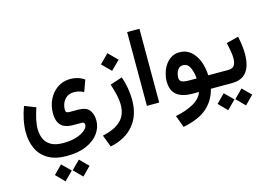

<svg xmlns="http://www.w3.org/2000/svg" viewBox="-135 -964 2423 1708"><g transform="rotate(-15 1076.0 -109.5)"><path d="M437.5 304.7 515.1 382.3 437.5 460.9 359.9 382.3ZM273.4 304.7 351.6 382.3 273.4 460.9 196.3 382.3ZM343.8 246.1Q238.8 246.1 172.4 206.5Q106 167 75 99.6Q43.9 32.2 43.9 -50.8Q43.9 -106.4 55.9 -165.8Q67.9 -225.1 89.8 -283.2L192.9 -242.7Q176.3 -193.8 165 -145.3Q153.8 -96.7 153.8 -53.2Q153.8 -3.9 171.1 36.9Q188.5 77.6 230 102.1Q271.5 126.5 343.8 126.5Q416 126.5 467.3 109.4Q518.6 92.3 545.9 67.4Q573.2 42.5 573.2 20Q573.2 10.3 567.4 2.7Q561.5 -4.9 545.9 -4.9H466.8Q427.7 -4.9 394.5 -17.1Q361.3 -29.3 341.3 -61.8Q321.3 -94.2 321.3 -154.8Q321.3 -221.2 349.4 -278.8Q377.4 -336.4 429 -372.3Q480.5 -408.2 550.8 -408.2Q582.5 -408.2 615.2 -398.7Q647.9 -389.2 677.2 -368.7L639.2 -263.2Q615.2 -275.9 593.3 -281Q571.3 -286.1 551.3 -286.1Q495.1 -286.1 463.4 -248.3Q431.6 -210.4 431.6 -154.8Q431.6 -138.2 440.4 -132.1Q449.2 -126 467.8 -126H543Q620.6 -126 649.4 -88.1Q678.2 -50.3 678.2 7.8Q678.2 71.8 639.4 126Q600.6 180.2 525.9 213.1Q451.2 246.1 343.8 246.1Z M927.7 -543.9 1009.3 -462.4 927.7 -381.3 846.7 -462.4ZM741.7 265.1 699.7 154.3Q810.5 130.4 867.2 76.9Q923.8 23.4 923.8 -71.8Q923.8 -115.2 911.6 -167Q899.4 -218.8 883.3 -266.1L995.6 -303.2Q1014.2 -251.5 1023.7 -194.8Q1033.2 -138.2 1033.2 -85.4Q1033.2 56.6 956.8 147Q880.4 237.3 741.7 265.1Z M1259.3 -680.2V-0.5H1146V-680.2Z M1549.3 -386.2Q1606.9 -386.2 1649.2 -351.8Q1691.4 -317.4 1715.8 -257.8Q1740.2 -198.2 1743.7 -121.6H1788.6V0H1734.9Q1710.9 101.1 1635.3 168.5Q1559.6 235.8 1413.1 264.6L1372.1 153.8Q1471.2 134.8 1539.1 95.9Q1606.9 57.1 1625 0H1567.4Q1471.2 0 1421.6 -39.8Q1372.1 -79.6 1372.1 -165.5Q1372.1 -201.7 1383.1 -240Q1394 -278.3 1416.3 -311.8Q1438.5 -345.2 1471.7 -365.7Q1504.9 -386.2 1549.3 -386.2ZM1565.4 -121.6H1636.7Q1631.8 -182.6 1611.6 -224.6Q1591.3 -266.6 1548.3 -266.6Q1522.5 -266.6 1507.3 -250Q1492.2 -233.4 1485.8 -210.9Q1479.5 -188.5 1479.5 -169.9Q1479.5 -141.1 1501.7 -131.3Q1523.9 -121.6 1565.4 -121.6Z M1768.6 -121.6H1927.2Q1969.2 -121.6 1984.4 -146.5Q1999.5 -171.4 1999.5 -210Q1999.5 -242.7 1992.2 -281Q1984.9 -319.3 1977.1 -356.4L2088.9 -384.8Q2098.1 -341.8 2103.3 -299.6Q2108.4 -257.3 2108.4 -218.8Q2108.4 -156.2 2091.6 -106.7Q2074.7 -57.1 2035.2 -28.6Q1995.6 0 1927.2 0H1768.6ZM1999 67.9 2076.7 145.5 1999 224.1 1921.4 145.5ZM1835 67.9 1913.1 145.5 1835 224.1 1757.8 145.5Z"/></g></svg>

Font: Vazirmatn UI FD SemiBold
Style: Regular
Weight: 600
Designer: Saber Rastikerdar
Foundry: Saber Rastikerdar
Version: Version 33.003